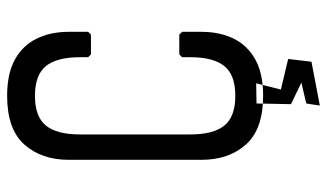

<svg xmlns="http://www.w3.org/2000/svg" viewBox="-214 -546 939 552"><g transform="rotate(-90 256.0 -270.5)"><path d="M256 16Q160 16 116 -33.5Q72 -83 72 -161V-543Q72 -621 116 -670.5Q160 -720 256 -720Q320 -720 360.5 -697.5Q401 -675 420.5 -635Q440 -595 440 -543V-487L432 -479H375L367 -487V-511Q367 -577 341.5 -608.5Q316 -640 256 -640Q196 -640 170.5 -608.5Q145 -577 145 -511V-193Q145 -127 170.5 -95.5Q196 -64 256 -64Q316 -64 341.5 -95.5Q367 -127 367 -193V-217L375 -225H432L440 -217V-161Q440 -109 420.5 -69Q401 -29 360.5 -6.5Q320 16 256 16ZM228 179 354 155 362 88 274 67 292 -4 234 -3 232 96 294 126 234 140Z"/></g></svg>

Font: Hasubi Mono
Style: Regular
Weight: 400
Designer: Eli Heuer
Foundry: Eli Heuer
Version: Version 1.000